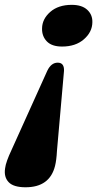

<svg xmlns="http://www.w3.org/2000/svg" viewBox="-26 -574 401 792"><path d="M79.5 198.5Q29.5 198.5 9.5 177.2Q-10.5 156 -5 120.5Q-3.5 107 3.5 87.5Q10.5 68 20.5 47L169 -282Q185 -315.5 212 -315.5Q239.5 -315.5 238 -281.5L209 48Q207 87 201 110.5Q179 198.5 79.5 198.5ZM270 -554Q312 -554 334 -533.5Q356 -513 355 -482Q354.5 -442 320.2 -412Q286 -382 230 -382Q187.5 -382 167 -403.5Q146.5 -425 147.5 -457Q148 -495.5 181.2 -524.8Q214.5 -554 270 -554Z"/></svg>

Font: Fraunces 72pt Soft
Style: Bold Italic
Weight: 700
Italic angle: -16°
Version: Version 1.000;[b76b70a41]